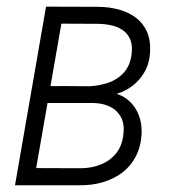

<svg xmlns="http://www.w3.org/2000/svg" viewBox="-20 -548 517 568"><path d="M258.8 -243.2H105L113.3 -293.5L236.3 -292.5Q269 -293 298.1 -302.5Q327.1 -312 346.4 -333.3Q365.7 -354.5 369.6 -390.1Q372.1 -414.1 365.5 -430.7Q358.9 -447.3 345 -457.5Q331.1 -467.8 312 -472.4Q293 -477.1 271.5 -477.5L161.6 -478L78.1 0H24.4L116.2 -528.3L272.9 -527.8Q304.7 -527.3 333.3 -519.3Q361.8 -511.2 383.1 -494.9Q404.3 -478.5 415.3 -452.9Q426.3 -427.2 423.8 -391.1Q421.9 -363.3 410.9 -341.3Q399.9 -319.3 381.8 -302.5Q363.8 -285.6 340.3 -275.9Q316.9 -266.1 290.5 -262.7ZM215.8 0H43.9L75.2 -50.8L218.3 -50.3Q251 -50.3 278.6 -61.5Q306.2 -72.8 324 -95Q341.8 -117.2 345.2 -152.3Q348.6 -180.7 338.1 -200.9Q327.6 -221.2 306.9 -231.7Q286.1 -242.2 258.3 -243.2H143.1L153.3 -293.5L292 -292.5L310.1 -273.9Q340.3 -268.6 360.6 -250.7Q380.9 -232.9 390.6 -207.3Q400.4 -181.6 398.9 -150.9Q396.5 -113.3 381.3 -84.5Q366.2 -55.7 341.3 -37.1Q316.4 -18.6 284.4 -9Q252.4 0.5 215.8 0Z"/></svg>

Font: Roboto Condensed Light
Style: Italic
Weight: 300
Italic angle: -12°
Designer: Christian Robertson
Foundry: Google
Version: Version 3.0; 2020